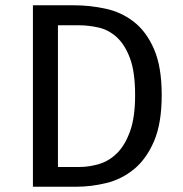

<svg xmlns="http://www.w3.org/2000/svg" viewBox="-20 -709 696 729"><path d="M493 -348Q493 -436 473.5 -488Q454 -540 423 -568Q392 -596 354 -604.5Q316 -613 280 -613H200V-75H281Q319 -75 357 -86.5Q395 -98 425 -128Q455 -158 474 -211Q493 -264 493 -348ZM594 -348Q594 -240 564.5 -172Q535 -104 488 -66Q441 -28 383.5 -14Q326 0 270 0H105V-689H259Q321 -689 381 -676Q441 -663 488.5 -626Q536 -589 565 -522Q594 -455 594 -348Z"/></svg>

Font: Feura Sans
Style: Regular
Weight: 400
Designer: Carrois Corporate & Edenspiekermann
Foundry: Carrois Corporate GbR & Edenspiekermann AG
Version: Version 1.001